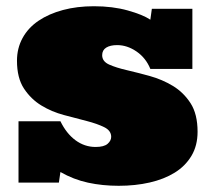

<svg xmlns="http://www.w3.org/2000/svg" viewBox="-20 -580 677 613"><path d="M594.2 -359.9H460Q445.8 -395 416 -415.5Q386.2 -436 354 -436Q332 -436 319.1 -428Q306.2 -419.9 306.2 -403.8Q306.2 -383.8 328.6 -373.8Q351.1 -363.8 385 -356Q418.9 -348.1 458.5 -337.2Q498 -326.2 532 -305.7Q565.9 -285.2 588.4 -250.5Q610.8 -215.8 610.8 -159.2Q610.8 -115.2 591.3 -82.5Q571.8 -49.8 537.8 -28.8Q503.9 -7.8 458 2.7Q412.1 13.2 358.9 13.2Q307.1 13.2 261 3.2Q214.8 -6.8 172.9 -30.8L168 2.9H39.1V-192.9H172.9Q191.9 -153.8 220.9 -132.3Q250 -110.8 285.2 -110.8Q312 -110.8 323.5 -120.8Q335 -130.9 335 -143.1Q335 -163.1 312.5 -174.1Q290 -185.1 257.1 -193.6Q224.1 -202.1 184.6 -212.6Q145 -223.1 112.1 -243.2Q79.1 -263.2 56.6 -297.1Q34.2 -331.1 34.2 -386.2Q34.2 -425.8 52 -458.5Q69.8 -491.2 103 -513.7Q136.2 -536.1 181.2 -548.1Q226.1 -560.1 279.8 -560.1Q339.8 -560.1 387.9 -546.6Q436 -533.2 460 -517.1L464.8 -551.8H594.2Z"/></svg>

Font: Ultra
Style: Regular
Weight: 400
Designer: Astigmatic (AOETI)
Foundry: Astigmatic (AOETI)
Version: Version 1.000